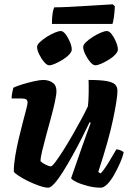

<svg xmlns="http://www.w3.org/2000/svg" viewBox="-20 -871 594 891"><path d="M204 0Q188 0 162 -9Q136 -18 109.5 -31Q83 -44 64.5 -56.5Q46 -69 44 -75Q44 -106 50.5 -145.5Q57 -185 66.5 -225.5Q76 -266 85.5 -302Q95 -338 101.5 -363Q108 -388 108 -394Q108 -405 102 -409.5Q96 -414 79 -414H34Q34 -428 37 -442Q40 -456 42 -464Q56 -471 83.5 -479.5Q111 -488 138.5 -494Q166 -500 180 -500Q206 -500 224 -487.5Q242 -475 242 -449Q242 -431 234.5 -397Q227 -363 216 -322.5Q205 -282 194 -242Q183 -202 175.5 -170Q168 -138 168 -123Q177 -114 192.5 -106.5Q208 -99 216 -99Q222 -99 238 -120.5Q254 -142 275.5 -176Q297 -210 319 -248.5Q341 -287 359.5 -321.5Q378 -356 388 -378Q391 -404 391.5 -439Q392 -474 391 -500Q447 -500 476 -494.5Q505 -489 515 -478Q525 -467 525 -449Q525 -415 505 -318.5Q485 -222 436 -73L447 -66Q457 -76 470.5 -96Q484 -116 497 -139Q510 -162 520 -178Q529 -178 540.5 -173Q552 -168 554 -163Q549 -142 537 -114.5Q525 -87 510 -60.5Q495 -34 478.5 -17Q462 0 448 0Q418 0 387 -8Q356 -16 334.5 -26.5Q313 -37 310 -44L357 -179Q369 -214 381.5 -248Q394 -282 401 -301L396 -304Q380 -270 359 -229Q338 -188 315.5 -147.5Q293 -107 272 -73.5Q251 -40 233 -20Q215 0 204 0ZM422 -568Q412 -568 399 -583Q386 -598 376 -618.5Q366 -639 366 -653Q366 -663 379 -675.5Q392 -688 411 -700Q430 -712 448 -719.5Q466 -727 476 -727Q487 -727 498.5 -712Q510 -697 518.5 -676.5Q527 -656 527 -641Q527 -631 515 -618Q503 -605 485 -594Q467 -583 450 -575.5Q433 -568 422 -568ZM208 -568Q198 -568 185 -583Q172 -598 162 -618.5Q152 -639 152 -653Q152 -663 165 -675.5Q178 -688 197 -700Q216 -712 234 -719.5Q252 -727 262 -727Q273 -727 284.5 -712Q296 -697 304.5 -676.5Q313 -656 313 -641Q313 -631 301 -618Q289 -605 271 -594Q253 -583 236 -575.5Q219 -568 208 -568ZM221 -760Q221 -792 224.5 -811.5Q228 -831 232 -837Q261 -837 300.5 -839Q340 -841 380 -843.5Q420 -846 453 -848Q486 -850 503 -851L513 -842Q512 -815 508.5 -791.5Q505 -768 502 -760Z"/></svg>

Font: Texturina 72pt 72pt Black
Style: Italic
Weight: 900
Italic angle: -11°
Designer: Guillermo Torres Carreño
Foundry: Omnibus-Type
Version: Version 1.002; ttfautohint (v1.8.3)